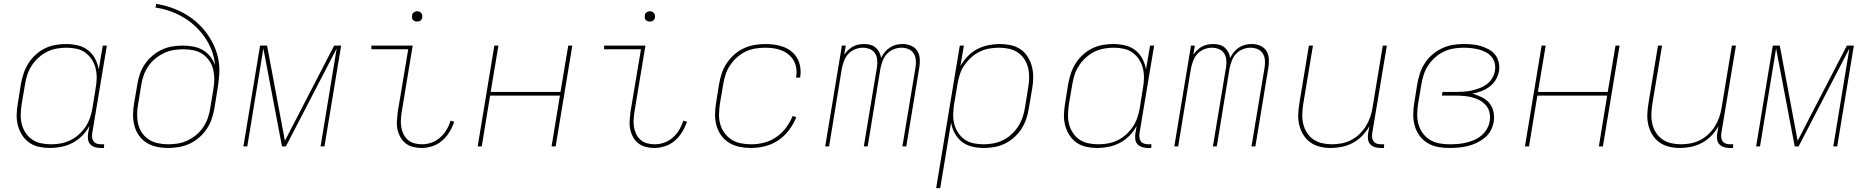

<svg xmlns="http://www.w3.org/2000/svg" viewBox="-20 -755 9640 990"><path d="M238 8Q209 8 181 2Q153 -4 131 -19.5Q109 -35 94 -58.5Q79 -82 72 -109Q65 -136 66 -165Q67 -194 72 -223L88 -323Q93 -350 102 -377Q111 -404 126.5 -428.5Q142 -453 164 -473Q186 -493 211.5 -505.5Q237 -518 265 -523Q293 -528 320 -528Q351 -528 381 -521Q411 -514 433.5 -496.5Q456 -479 470 -453Q484 -427 489 -397L510 -520H531L455 -65Q454 -54 455.5 -43.5Q457 -33 463.5 -25Q470 -17 480.5 -14Q491 -11 502 -11H517L516 8H498Q483 8 469 3.5Q455 -1 445.5 -11Q436 -21 434 -35.5Q432 -50 434 -65L441 -106Q427 -79 404.5 -56Q382 -33 354.5 -18.5Q327 -4 297 2Q267 8 238 8ZM243 -11Q268 -11 293 -15.5Q318 -20 342 -31.5Q366 -43 386.5 -61.5Q407 -80 421.5 -102Q436 -124 444.5 -149Q453 -174 457 -199L473 -299Q478 -325 478.5 -351.5Q479 -378 473 -402.5Q467 -427 453.5 -448Q440 -469 420 -483.5Q400 -498 375 -503.5Q350 -509 323 -509Q298 -509 272.5 -504.5Q247 -500 223.5 -488.5Q200 -477 179.5 -458.5Q159 -440 144 -417.5Q129 -395 121 -370Q113 -345 109 -320L92 -220Q88 -194 87 -167.5Q86 -141 92 -116.5Q98 -92 111.5 -71Q125 -50 145 -36Q165 -22 190.5 -16.5Q216 -11 243 -11Z M846 8Q816 8 788 2Q760 -4 736.5 -18.5Q713 -33 697 -55.5Q681 -78 673.5 -105Q666 -132 666 -161.5Q666 -191 671 -220L688 -319Q692 -346 701 -372.5Q710 -399 726.5 -423.5Q743 -448 765.5 -467Q788 -486 814 -498.5Q840 -511 868 -515.5Q896 -520 923 -520Q950 -520 976.5 -515Q1003 -510 1025.5 -497Q1048 -484 1064 -464Q1080 -444 1089 -419Q1085 -459 1071.5 -495Q1058 -531 1036.5 -562Q1015 -593 987.5 -619Q960 -645 927.5 -664.5Q895 -684 858.5 -697Q822 -710 782 -716L785 -735Q824 -729 860.5 -716.5Q897 -704 930 -685.5Q963 -667 991.5 -642.5Q1020 -618 1042.5 -588Q1065 -558 1081.5 -523.5Q1098 -489 1105.5 -451Q1113 -413 1110.5 -372.5Q1108 -332 1101 -292L1085 -193Q1080 -166 1070.5 -139Q1061 -112 1044.5 -88Q1028 -64 1005 -44.5Q982 -25 955.5 -13Q929 -1 901 3.5Q873 8 846 8ZM847 -11Q872 -11 897 -15Q922 -19 946.5 -30.5Q971 -42 992 -59.5Q1013 -77 1028 -99.5Q1043 -122 1051.5 -146.5Q1060 -171 1064 -197L1080 -294Q1085 -321 1085 -347Q1085 -373 1079 -397.5Q1073 -422 1058.5 -442.5Q1044 -463 1024 -476.5Q1004 -490 978.5 -495.5Q953 -501 926 -501Q901 -501 875.5 -497Q850 -493 826 -481.5Q802 -470 780.5 -452.5Q759 -435 744 -412.5Q729 -390 720.5 -365.5Q712 -341 708 -315L692 -217Q687 -191 687 -164.5Q687 -138 693 -113.5Q699 -89 713.5 -68.5Q728 -48 748.5 -35Q769 -22 794.5 -16.5Q820 -11 847 -11Z M1235 0 1321 -520H1357L1449 -29L1703 -520H1739L1653 0H1633L1716 -505L1454 0H1434L1338 -505L1255 0Z M2154 8Q2131 8 2109.5 2.5Q2088 -3 2071.5 -16Q2055 -29 2044.5 -48Q2034 -67 2029.5 -88.5Q2025 -110 2026.5 -133Q2028 -156 2031 -179L2085 -501H1895V-520H2108L2051 -176Q2048 -156 2047 -136Q2046 -116 2049.5 -97Q2053 -78 2061.5 -61.5Q2070 -45 2084 -33Q2098 -21 2117 -16Q2136 -11 2156 -11Q2181 -11 2205 -19.5Q2229 -28 2249 -45.5Q2269 -63 2282.5 -86Q2296 -109 2303 -133L2322 -127Q2313 -100 2297.5 -74.5Q2282 -49 2259.5 -29.5Q2237 -10 2209 -1Q2181 8 2154 8ZM2130 -644Q2124 -644 2118.5 -646Q2113 -648 2109 -652.5Q2105 -657 2104.5 -663.5Q2104 -670 2105 -676Q2105 -681 2107.5 -685Q2110 -689 2114 -691.5Q2118 -694 2122 -695.5Q2126 -697 2131 -697Q2137 -697 2142.5 -694.5Q2148 -692 2152 -687.5Q2156 -683 2157 -676.5Q2158 -670 2157 -664Q2156 -659 2153.5 -655Q2151 -651 2147.5 -648.5Q2144 -646 2139.5 -645Q2135 -644 2130 -644Z M2443 0 2529 -520H2550L2510 -281H2870L2910 -520H2931L2845 0H2824L2867 -262H2507L2464 0Z M3354 8Q3331 8 3309.5 2.5Q3288 -3 3271.5 -16Q3255 -29 3244.5 -48Q3234 -67 3229.5 -88.5Q3225 -110 3226.5 -133Q3228 -156 3231 -179L3285 -501H3095V-520H3308L3251 -176Q3248 -156 3247 -136Q3246 -116 3249.5 -97Q3253 -78 3261.5 -61.5Q3270 -45 3284 -33Q3298 -21 3317 -16Q3336 -11 3356 -11Q3381 -11 3405 -19.5Q3429 -28 3449 -45.5Q3469 -63 3482.5 -86Q3496 -109 3503 -133L3522 -127Q3513 -100 3497.5 -74.5Q3482 -49 3459.5 -29.5Q3437 -10 3409 -1Q3381 8 3354 8ZM3330 -644Q3324 -644 3318.5 -646Q3313 -648 3309 -652.5Q3305 -657 3304.5 -663.5Q3304 -670 3305 -676Q3305 -681 3307.5 -685Q3310 -689 3314 -691.5Q3318 -694 3322 -695.5Q3326 -697 3331 -697Q3337 -697 3342.5 -694.5Q3348 -692 3352 -687.5Q3356 -683 3357 -676.5Q3358 -670 3357 -664Q3356 -659 3353.5 -655Q3351 -651 3347.5 -648.5Q3344 -646 3339.5 -645Q3335 -644 3330 -644Z M3852 8Q3822 8 3793 2Q3764 -4 3740 -18.5Q3716 -33 3699.5 -55.5Q3683 -78 3675 -105.5Q3667 -133 3667 -163Q3667 -193 3672 -223L3688 -323Q3693 -351 3702 -378Q3711 -405 3727.5 -429.5Q3744 -454 3766.5 -474Q3789 -494 3815.5 -506Q3842 -518 3870 -523Q3898 -528 3926 -528Q3951 -528 3975.5 -524.5Q4000 -521 4022.5 -512Q4045 -503 4063 -488Q4081 -473 4092 -452.5Q4103 -432 4106.5 -407.5Q4110 -383 4106 -357L4105 -355H4084L4085 -357Q4089 -380 4086 -401.5Q4083 -423 4073 -441.5Q4063 -460 4046.5 -473.5Q4030 -487 4010.5 -495Q3991 -503 3969 -506Q3947 -509 3924 -509Q3899 -509 3873 -504.5Q3847 -500 3823.5 -488.5Q3800 -477 3779.5 -458.5Q3759 -440 3744 -417.5Q3729 -395 3721 -370Q3713 -345 3709 -320L3692 -220Q3688 -193 3687.5 -166Q3687 -139 3694 -114Q3701 -89 3716.5 -68.5Q3732 -48 3753 -34.5Q3774 -21 3800.5 -16Q3827 -11 3854 -11Q3887 -11 3920 -19.5Q3953 -28 3982.5 -48Q4012 -68 4033 -96.5Q4054 -125 4067 -157L4086 -151Q4072 -116 4048.5 -84.5Q4025 -53 3993 -31.5Q3961 -10 3924.5 -1Q3888 8 3852 8Z M4235 0 4321 -520H4341L4333 -473Q4342 -486 4353.5 -497Q4365 -508 4378 -515Q4391 -522 4406 -525Q4421 -528 4435 -528Q4452 -528 4467.5 -524Q4483 -520 4494.5 -510Q4506 -500 4513.5 -486Q4521 -472 4523 -456Q4531 -472 4542 -486Q4553 -500 4568.5 -510Q4584 -520 4600.5 -524Q4617 -528 4634 -528Q4657 -528 4677.5 -519.5Q4698 -511 4709.5 -493Q4721 -475 4722.5 -452Q4724 -429 4720 -406L4653 0H4633L4701 -410Q4704 -429 4702 -447.5Q4700 -466 4690.5 -480.5Q4681 -495 4664 -502Q4647 -509 4628 -509Q4608 -509 4588 -501Q4568 -493 4553.5 -477.5Q4539 -462 4531.5 -442Q4524 -422 4520 -403L4454 0H4434L4502 -410Q4505 -429 4503 -447.5Q4501 -466 4491.5 -480.5Q4482 -495 4465 -502Q4448 -509 4429 -509Q4409 -509 4389 -501Q4369 -493 4354.5 -477.5Q4340 -462 4332.5 -442Q4325 -422 4321 -403L4255 0Z M4807 215 4929 -520H4950L4932 -414Q4947 -441 4969 -464Q4991 -487 5018.5 -501.5Q5046 -516 5076 -522Q5106 -528 5135 -528Q5164 -528 5192 -522Q5220 -516 5242.5 -500.5Q5265 -485 5279.5 -461.5Q5294 -438 5301 -411Q5308 -384 5307.5 -355Q5307 -326 5302 -297L5285 -197Q5281 -170 5272 -143Q5263 -116 5247.5 -91.5Q5232 -67 5209.5 -47Q5187 -27 5161.5 -14.5Q5136 -2 5108 3Q5080 8 5053 8Q5022 8 4992.5 1Q4963 -6 4940.5 -23.5Q4918 -41 4903.5 -67Q4889 -93 4884 -123L4828 215ZM5051 -11Q5076 -11 5101 -15.5Q5126 -20 5150 -31.5Q5174 -43 5194.5 -61.5Q5215 -80 5229.5 -102.5Q5244 -125 5252.5 -150Q5261 -175 5265 -200L5281 -300Q5286 -326 5286.5 -352.5Q5287 -379 5281.5 -403.5Q5276 -428 5262.5 -449Q5249 -470 5228.5 -484Q5208 -498 5183 -503.5Q5158 -509 5131 -509Q5106 -509 5080.5 -504.5Q5055 -500 5031.5 -488.5Q5008 -477 4987.5 -458.5Q4967 -440 4952 -418Q4937 -396 4929 -371Q4921 -346 4917 -321L4900 -221Q4896 -195 4895 -168.5Q4894 -142 4900 -117.5Q4906 -93 4919.5 -72Q4933 -51 4953 -36.5Q4973 -22 4998.5 -16.5Q5024 -11 5051 -11Z M5638 8Q5609 8 5581 2Q5553 -4 5531 -19.5Q5509 -35 5494 -58.5Q5479 -82 5472 -109Q5465 -136 5466 -165Q5467 -194 5472 -223L5488 -323Q5493 -350 5502 -377Q5511 -404 5526.5 -428.5Q5542 -453 5564 -473Q5586 -493 5611.5 -505.5Q5637 -518 5665 -523Q5693 -528 5720 -528Q5751 -528 5781 -521Q5811 -514 5833.5 -496.5Q5856 -479 5870 -453Q5884 -427 5889 -397L5910 -520H5931L5855 -65Q5854 -54 5855.5 -43.5Q5857 -33 5863.5 -25Q5870 -17 5880.5 -14Q5891 -11 5902 -11H5917L5916 8H5898Q5883 8 5869 3.5Q5855 -1 5845.5 -11Q5836 -21 5834 -35.5Q5832 -50 5834 -65L5841 -106Q5827 -79 5804.5 -56Q5782 -33 5754.5 -18.5Q5727 -4 5697 2Q5667 8 5638 8ZM5643 -11Q5668 -11 5693 -15.5Q5718 -20 5742 -31.5Q5766 -43 5786.5 -61.5Q5807 -80 5821.5 -102Q5836 -124 5844.5 -149Q5853 -174 5857 -199L5873 -299Q5878 -325 5878.5 -351.5Q5879 -378 5873 -402.5Q5867 -427 5853.5 -448Q5840 -469 5820 -483.5Q5800 -498 5775 -503.5Q5750 -509 5723 -509Q5698 -509 5672.5 -504.5Q5647 -500 5623.5 -488.5Q5600 -477 5579.5 -458.5Q5559 -440 5544 -417.5Q5529 -395 5521 -370Q5513 -345 5509 -320L5492 -220Q5488 -194 5487 -167.5Q5486 -141 5492 -116.5Q5498 -92 5511.5 -71Q5525 -50 5545 -36Q5565 -22 5590.5 -16.5Q5616 -11 5643 -11Z M6035 0 6121 -520H6141L6133 -473Q6142 -486 6153.5 -497Q6165 -508 6178 -515Q6191 -522 6206 -525Q6221 -528 6235 -528Q6252 -528 6267.5 -524Q6283 -520 6294.5 -510Q6306 -500 6313.5 -486Q6321 -472 6323 -456Q6331 -472 6342 -486Q6353 -500 6368.5 -510Q6384 -520 6400.5 -524Q6417 -528 6434 -528Q6457 -528 6477.5 -519.5Q6498 -511 6509.5 -493Q6521 -475 6522.5 -452Q6524 -429 6520 -406L6453 0H6433L6501 -410Q6504 -429 6502 -447.5Q6500 -466 6490.5 -480.5Q6481 -495 6464 -502Q6447 -509 6428 -509Q6408 -509 6388 -501Q6368 -493 6353.5 -477.5Q6339 -462 6331.5 -442Q6324 -422 6320 -403L6254 0H6234L6302 -410Q6305 -429 6303 -447.5Q6301 -466 6291.5 -480.5Q6282 -495 6265 -502Q6248 -509 6229 -509Q6209 -509 6189 -501Q6169 -493 6154.5 -477.5Q6140 -462 6132.5 -442Q6125 -422 6121 -403L6055 0Z M6842 8Q6813 8 6786 1.5Q6759 -5 6737 -20.5Q6715 -36 6700.5 -59.5Q6686 -83 6679.5 -109.5Q6673 -136 6674 -165Q6675 -194 6680 -223L6729 -520H6750L6700 -220Q6696 -194 6695 -168Q6694 -142 6699.5 -117.5Q6705 -93 6718 -72Q6731 -51 6751 -37Q6771 -23 6796 -17Q6821 -11 6847 -11Q6871 -11 6896 -15.5Q6921 -20 6945 -32Q6969 -44 6988.5 -62.5Q7008 -81 7022 -103Q7036 -125 7044.5 -149.5Q7053 -174 7057 -199L7110 -520H7131L7055 -65Q7054 -54 7055.5 -43.5Q7057 -33 7063.5 -25Q7070 -17 7080.5 -14Q7091 -11 7102 -11H7117L7116 8H7098Q7083 8 7069 3.5Q7055 -1 7045.5 -11Q7036 -21 7034 -35.5Q7032 -50 7034 -65L7041 -105Q7027 -79 7005 -56Q6983 -33 6956 -18.5Q6929 -4 6900 2Q6871 8 6842 8Z M7453 8Q7423 8 7393.5 2.5Q7364 -3 7340 -18Q7316 -33 7299.5 -55.5Q7283 -78 7275 -105.5Q7267 -133 7267 -163Q7267 -193 7272 -223L7288 -323Q7293 -351 7302 -378Q7311 -405 7327 -429.5Q7343 -454 7365.5 -473.5Q7388 -493 7414.5 -505.5Q7441 -518 7469 -523Q7497 -528 7525 -528Q7548 -528 7571 -526Q7594 -524 7615.5 -517.5Q7637 -511 7657 -500Q7677 -489 7690 -472Q7703 -455 7708 -432.5Q7713 -410 7709 -387Q7705 -364 7692 -343Q7679 -322 7659.5 -307.5Q7640 -293 7617 -284.5Q7594 -276 7572 -272Q7597 -265 7620 -254Q7643 -243 7659 -224Q7675 -205 7680.5 -179.5Q7686 -154 7682 -127Q7678 -104 7666.5 -82Q7655 -60 7635 -44Q7615 -28 7592.5 -17.5Q7570 -7 7546.5 -1.5Q7523 4 7499.5 6Q7476 8 7453 8ZM7454 -11Q7475 -11 7495.5 -12.5Q7516 -14 7537.5 -19Q7559 -24 7579.5 -32.5Q7600 -41 7617.5 -55.5Q7635 -70 7646.5 -89.5Q7658 -109 7661 -130Q7665 -152 7660.5 -173.5Q7656 -195 7643 -210.5Q7630 -226 7612 -236.5Q7594 -247 7573 -252.5Q7552 -258 7530.5 -260Q7509 -262 7487 -262H7415L7418 -281H7490Q7510 -281 7530 -282.5Q7550 -284 7569.5 -288.5Q7589 -293 7609 -300.5Q7629 -308 7646 -320.5Q7663 -333 7674 -351.5Q7685 -370 7688 -389Q7692 -410 7687 -429.5Q7682 -449 7670 -463Q7658 -477 7641 -486Q7624 -495 7604.5 -500Q7585 -505 7565 -507Q7545 -509 7525 -509Q7500 -509 7474 -504.5Q7448 -500 7424 -488.5Q7400 -477 7379.5 -458.5Q7359 -440 7344 -417.5Q7329 -395 7321 -370Q7313 -345 7309 -320L7292 -220Q7288 -193 7287.5 -166Q7287 -139 7294 -114Q7301 -89 7316 -68.5Q7331 -48 7352.5 -34.5Q7374 -21 7400.5 -16Q7427 -11 7454 -11Z M7843 0 7929 -520H7950L7910 -281H8270L8310 -520H8331L8245 0H8224L8267 -262H7907L7864 0Z M8642 8Q8613 8 8586 1.5Q8559 -5 8537 -20.5Q8515 -36 8500.5 -59.5Q8486 -83 8479.5 -109.5Q8473 -136 8474 -165Q8475 -194 8480 -223L8529 -520H8550L8500 -220Q8496 -194 8495 -168Q8494 -142 8499.5 -117.5Q8505 -93 8518 -72Q8531 -51 8551 -37Q8571 -23 8596 -17Q8621 -11 8647 -11Q8671 -11 8696 -15.5Q8721 -20 8745 -32Q8769 -44 8788.5 -62.5Q8808 -81 8822 -103Q8836 -125 8844.5 -149.5Q8853 -174 8857 -199L8910 -520H8931L8855 -65Q8854 -54 8855.5 -43.5Q8857 -33 8863.5 -25Q8870 -17 8880.5 -14Q8891 -11 8902 -11H8917L8916 8H8898Q8883 8 8869 3.5Q8855 -1 8845.5 -11Q8836 -21 8834 -35.5Q8832 -50 8834 -65L8841 -105Q8827 -79 8805 -56Q8783 -33 8756 -18.5Q8729 -4 8700 2Q8671 8 8642 8Z M9035 0 9121 -520H9157L9249 -29L9503 -520H9539L9453 0H9433L9516 -505L9254 0H9234L9138 -505L9055 0Z"/></svg>

Font: Iosevka Thin Extended
Style: Italic
Weight: 100
Width: 7
Italic angle: -9°
Monospace: yes
Designer: Belleve Invis
Foundry: Belleve Invis
Version: Version 32.5.0; ttfautohint (v1.8.4)